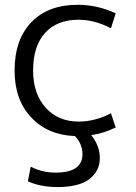

<svg xmlns="http://www.w3.org/2000/svg" viewBox="-20 -550 561 790"><path d="M436.5 -84 456.1 -25.4Q405.3 -1 355.5 5.9Q391.6 51.8 390.6 101.6Q390.6 153.3 348.1 186.5Q305.7 219.7 215.8 219.7Q148.4 219.7 94.7 196.3L106.4 135.7Q152.3 160.2 209 160.2Q319.3 160.2 319.3 84Q319.3 42 288.1 9.8Q176.8 5.9 108.4 -66.9Q40 -139.6 40 -259.8Q40 -386.7 108.9 -458.5Q177.7 -530.3 299.8 -530.3Q380.9 -530.3 456.1 -495.1L436.5 -433.6Q369.1 -468.8 302.7 -468.8Q214.8 -468.8 165.5 -414.6Q116.2 -360.4 116.2 -259.8Q116.2 -164.1 168 -106.9Q219.7 -49.8 302.7 -49.8Q372.1 -49.8 436.5 -84Z"/></svg>

Font: Gen Shin Gothic Normal
Style: Regular
Weight: 300
Designer: [Source Han Sans]
Ryoko NISHIZUKA  (kana & ideographs); Paul D. Hunt (Latin, Greek & Cyrillic); Wenlong ZHANG  (bopomofo
Version: Version 1.002.20150607